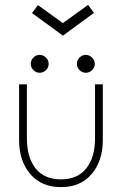

<svg xmlns="http://www.w3.org/2000/svg" viewBox="-20 -757 521 789"><path d="M111.5 -703.5 136 -736 238.5 -662 342 -737 366 -704 238.5 -610.5ZM143 -531.5Q157.5 -531.5 168.8 -520.5Q180 -509.5 180 -494.5Q180 -479.5 169 -468.8Q158 -458 143 -458Q128 -458 117.2 -469Q106.5 -480 106.5 -494.5Q106.5 -509.5 117.2 -520.5Q128 -531.5 143 -531.5ZM332.5 -531.5Q347 -531.5 358.2 -520.5Q369.5 -509.5 369.5 -494.5Q369.5 -479.5 358.5 -468.8Q347.5 -458 332.5 -458Q317.5 -458 306.8 -469Q296 -480 296 -494.5Q296 -509.5 306.8 -520.5Q317.5 -531.5 332.5 -531.5ZM90.5 -189.5Q90.5 -110 126.2 -65Q162 -20 230.5 -20Q298.5 -20 334.5 -65Q370.5 -110 370.5 -189.5V-410.5H402.5V-181Q402.5 -96 356.8 -42Q311 12 230.5 12Q150 12 104.2 -42Q58.5 -96 58.5 -181V-410.5H90.5Z"/></svg>

Font: League Spartan ExtraLight
Style: Regular
Weight: 200
Foundry: The League of Moveable Type
Version: Version 2.002